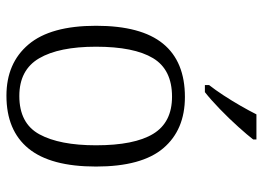

<svg xmlns="http://www.w3.org/2000/svg" viewBox="-130 -676 816 596"><g transform="rotate(90 278.0 -378.0)"><path d="M277 10Q176 10 118 -58.5Q60 -127 60 -268Q60 -408 115.5 -476Q171 -544 281 -544Q383 -544 440 -477Q497 -410 497 -268Q497 -127 441 -58.5Q385 10 277 10ZM278 -30Q363 -30 397 -92.5Q431 -155 431 -268Q431 -387 395.5 -445.5Q360 -504 280 -504Q196 -504 160.5 -445Q125 -386 125 -268Q125 -153 161 -91.5Q197 -30 278 -30ZM244 -619Q259 -638 276 -664Q293 -690 308.5 -717Q324 -744 335 -766H413V-756Q400 -739 374 -710Q348 -681 318.5 -652.5Q289 -624 266 -606H244Z"/></g></svg>

Font: Noto Serif Tamil Light
Style: Regular
Weight: 300
Designer: Indian Type Foundry, Tom Grace, and the Monotype Design Team
Foundry: Monotype Imaging Inc.
Version: Version 2.004; ttfautohint (v1.8.4.7-5d5b)